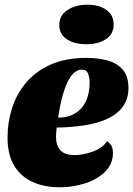

<svg xmlns="http://www.w3.org/2000/svg" viewBox="-20 -776 566 816"><path d="M233 20Q170 20 120 -2Q70 -24 41 -71Q12 -118 12 -192Q12 -257 31.5 -317.5Q51 -378 92 -426Q133 -474 196.5 -502Q260 -530 348 -530Q393 -530 433.5 -520Q474 -510 500 -482Q526 -454 526 -401Q526 -355 500 -320Q474 -285 418 -263.5Q362 -242 272 -236Q260 -235 247.5 -234.5Q235 -234 221 -234Q220 -225 219 -214.5Q218 -204 218 -196Q218 -158 236.5 -137.5Q255 -117 298 -117Q334 -117 375 -132Q416 -147 435 -176Q449 -166 454.5 -154.5Q460 -143 460 -126Q460 -79 426.5 -46Q393 -13 341 3.5Q289 20 233 20ZM227 -276Q262 -276 287.5 -288Q313 -300 329.5 -320.5Q346 -341 353.5 -368.5Q361 -396 361 -427Q360 -450 353.5 -465Q347 -480 327 -480Q313 -480 299 -470Q285 -460 272 -437Q259 -414 247.5 -374.5Q236 -335 227 -276ZM347 -588Q297 -588 264.5 -609Q232 -630 232 -670Q232 -711 267 -733.5Q302 -756 351 -756Q401 -756 432 -734Q463 -712 463 -672Q463 -631 430 -609.5Q397 -588 347 -588Z"/></svg>

Font: Sansita Swashed Light Black
Style: Regular
Weight: 900
Version: Version 1.003